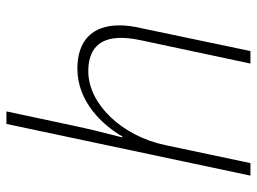

<svg xmlns="http://www.w3.org/2000/svg" viewBox="-121 -679 800 598"><g transform="rotate(-90 279.0 -380.0)"><path d="M31 0H70L126 -265C154 -400 254 -505 356 -505C423 -505 460 -472 460 -404C460 -387 458 -367 453 -343L380 0H419L490 -339C496 -363 499 -388 499 -408C499 -494 450 -539 364 -539C261 -539 188 -460 153 -399H150C163 -449 177 -505 188 -558L231 -760H192Z"/></g></svg>

Font: Noto Sans ExtraLight
Style: Italic
Weight: 200
Italic angle: -12°
Designer: Monotype Design Team
Foundry: Monotype Imaging Inc.
Version: Version 2.013